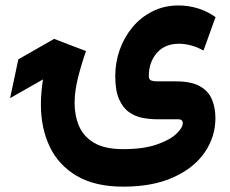

<svg xmlns="http://www.w3.org/2000/svg" viewBox="-20 -449 857 715"><path d="M439 246.1Q334 246.1 265.9 206.1Q197.8 166 165 96.9Q132.3 27.8 132.3 -59.6Q132.3 -104.5 140.1 -153.3L17.6 -83.5L48.3 -228L181.6 -304.2L300.3 -258.8Q282.2 -207 270 -157.7Q257.8 -108.4 257.8 -65.4Q257.8 -18.6 274.4 20.5Q291 59.6 330.6 83Q370.1 106.4 439 106.4Q513.2 106.4 562.5 89.6Q611.8 72.8 636.2 49.8Q660.6 26.9 660.6 9.3Q660.6 -4.9 643.1 -4.9H564Q539.1 -4.9 512 -9.8Q484.9 -14.6 461.4 -30.8Q438 -46.9 423.6 -79.1Q409.2 -111.3 409.2 -165.5Q409.2 -216.3 425.8 -263.4Q442.4 -310.5 473.4 -347.7Q504.4 -384.8 547.9 -406.7Q591.3 -428.7 645.5 -428.7Q682.1 -428.7 717.5 -417.7Q752.9 -406.7 782.7 -385.3L737.8 -260.7Q712.4 -274.9 689.2 -280.5Q666 -286.1 646.5 -286.1Q593.8 -286.1 564 -251.7Q534.2 -217.3 534.2 -166Q534.2 -152.8 542.7 -149.4Q551.3 -146 564 -146H635.3Q691.4 -146 723.4 -128.4Q755.4 -110.8 768.8 -79.8Q782.2 -48.8 782.2 -9.3Q782.2 60.5 742.2 118.7Q702.1 176.8 625.5 211.4Q548.8 246.1 439 246.1Z"/></svg>

Font: Vazirmatn UI ExtraBold
Style: Regular
Weight: 800
Designer: Saber Rastikerdar
Foundry: Saber Rastikerdar
Version: Version 33.003